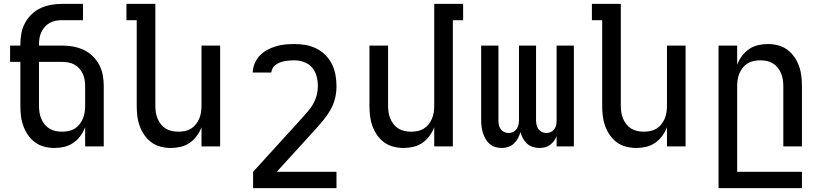

<svg xmlns="http://www.w3.org/2000/svg" viewBox="-20 -755 4240 990"><path d="M261 8Q235 8 209 1.5Q183 -5 161.5 -20.5Q140 -36 124.5 -58.5Q109 -81 100 -106Q91 -131 88 -157.5Q85 -184 85 -210V-436H32V-520H85V-525Q85 -554 90 -582Q95 -610 108.5 -635.5Q122 -661 142.5 -681Q163 -701 189 -713Q215 -725 243 -730Q271 -735 300 -735H408V-651H300Q284 -651 267.5 -648Q251 -645 236.5 -637Q222 -629 211 -616.5Q200 -604 193 -589Q186 -574 183.5 -557.5Q181 -541 181 -525V-520H300Q329 -520 357 -515Q385 -510 411 -498Q437 -486 457.5 -466Q478 -446 491.5 -420.5Q505 -395 510 -367Q515 -339 515 -310V0H419V-99Q410 -75 394.5 -54Q379 -33 358 -18.5Q337 -4 312 2Q287 8 261 8ZM300 -76Q317 -76 334 -79.5Q351 -83 365.5 -92Q380 -101 390.5 -114.5Q401 -128 407.5 -143.5Q414 -159 416.5 -176Q419 -193 419 -210V-310Q419 -326 416.5 -342.5Q414 -359 407 -374Q400 -389 389 -401.5Q378 -414 363.5 -422Q349 -430 332.5 -433Q316 -436 300 -436H181V-210Q181 -193 183.5 -176Q186 -159 192.5 -143.5Q199 -128 209.5 -114.5Q220 -101 234.5 -92Q249 -83 266 -79.5Q283 -76 300 -76Z M861 8Q835 8 809 1.5Q783 -5 761.5 -20.5Q740 -36 724.5 -58.5Q709 -81 700 -106Q691 -131 688 -157.5Q685 -184 685 -210V-651H632V-735H781V-210Q781 -193 783.5 -176Q786 -159 792.5 -143.5Q799 -128 809.5 -114.5Q820 -101 834.5 -92Q849 -83 866 -79.5Q883 -76 900 -76Q917 -76 934 -79.5Q951 -83 965.5 -92Q980 -101 990.5 -114.5Q1001 -128 1007.5 -143.5Q1014 -159 1016.5 -176Q1019 -193 1019 -210V-520H1115V0H1019V-99Q1010 -75 994.5 -54Q979 -33 958 -18.5Q937 -4 912 2Q887 8 861 8Z M1715 215H1285V131L1538 -147Q1554 -165 1569 -182.5Q1584 -200 1595.5 -220.5Q1607 -241 1613 -264Q1619 -287 1619 -310Q1619 -336 1612.5 -361.5Q1606 -387 1589.5 -406.5Q1573 -426 1548 -435Q1523 -444 1497 -444Q1485 -444 1473 -443Q1461 -442 1449 -440Q1437 -438 1425 -433.5Q1413 -429 1403 -422Q1393 -415 1386.5 -404.5Q1380 -394 1379 -381H1283Q1284 -406 1293.5 -428.5Q1303 -451 1319.5 -468.5Q1336 -486 1357.5 -497.5Q1379 -509 1402 -516Q1425 -523 1449 -525.5Q1473 -528 1497 -528Q1527 -528 1556 -523Q1585 -518 1611 -505Q1637 -492 1658 -471Q1679 -450 1692 -423.5Q1705 -397 1710 -368Q1715 -339 1715 -310Q1715 -278 1707.5 -247.5Q1700 -217 1684.5 -189.5Q1669 -162 1649 -137.5Q1629 -113 1608 -90L1407 131H1715Z M2061 8Q2035 8 2009 1.5Q1983 -5 1961.5 -20.5Q1940 -36 1924.5 -58.5Q1909 -81 1900 -106Q1891 -131 1888 -157.5Q1885 -184 1885 -210V-520H1981V-210Q1981 -193 1983.5 -176Q1986 -159 1992.5 -143.5Q1999 -128 2009.5 -114.5Q2020 -101 2034.5 -92Q2049 -83 2066 -79.5Q2083 -76 2100 -76Q2117 -76 2134 -79.5Q2151 -83 2165.5 -92Q2180 -101 2190.5 -114.5Q2201 -128 2207.5 -143.5Q2214 -159 2216.5 -176Q2219 -193 2219 -210V-735H2368V-651H2315V0H2219V-99Q2210 -75 2194.5 -54Q2179 -33 2158 -18.5Q2137 -4 2112 2Q2087 8 2061 8Z M2567 8Q2550 8 2533.5 3Q2517 -2 2504.5 -13Q2492 -24 2483.5 -39Q2475 -54 2470 -70Q2465 -86 2463 -103Q2461 -120 2461 -136V-520H2550V-136Q2550 -124 2552 -112Q2554 -100 2561 -90Q2568 -80 2579.5 -74.5Q2591 -69 2603 -69Q2615 -69 2626 -74.5Q2637 -80 2644 -90Q2651 -100 2653.5 -112Q2656 -124 2656 -136V-520H2744V-136Q2744 -124 2746.5 -112Q2749 -100 2756 -90Q2763 -80 2774 -74.5Q2785 -69 2797 -69Q2809 -69 2820.5 -74.5Q2832 -80 2839 -90Q2846 -100 2848 -112Q2850 -124 2850 -136V-520H2939V0H2850V-53Q2845 -39 2836 -27.5Q2827 -16 2815.5 -7.5Q2804 1 2790 4.5Q2776 8 2761 8Q2744 8 2727 2.5Q2710 -3 2697.5 -14.5Q2685 -26 2676.5 -41.5Q2668 -57 2663 -74Q2659 -57 2650.5 -41.5Q2642 -26 2629.5 -14.5Q2617 -3 2600.5 2.5Q2584 8 2567 8Z M3261 8Q3235 8 3209 1.5Q3183 -5 3161.5 -20.5Q3140 -36 3124.5 -58.5Q3109 -81 3100 -106Q3091 -131 3088 -157.5Q3085 -184 3085 -210V-651H3032V-735H3181V-210Q3181 -193 3183.5 -176Q3186 -159 3192.5 -143.5Q3199 -128 3209.5 -114.5Q3220 -101 3234.5 -92Q3249 -83 3266 -79.5Q3283 -76 3300 -76Q3317 -76 3334 -79.5Q3351 -83 3365.5 -92Q3380 -101 3390.5 -114.5Q3401 -128 3407.5 -143.5Q3414 -159 3416.5 -176Q3419 -193 3419 -210V-520H3515V0H3419V-99Q3410 -75 3394.5 -54Q3379 -33 3358 -18.5Q3337 -4 3312 2Q3287 8 3261 8Z M3685 215V-520H3781V-421Q3790 -445 3805.5 -466Q3821 -487 3842 -501.5Q3863 -516 3888 -522Q3913 -528 3939 -528Q3965 -528 3991 -521.5Q4017 -515 4038.5 -499.5Q4060 -484 4075.5 -461.5Q4091 -439 4100 -414Q4109 -389 4112 -362.5Q4115 -336 4115 -310V0H4019V-310Q4019 -327 4016.5 -344Q4014 -361 4007.5 -376.5Q4001 -392 3990.5 -405.5Q3980 -419 3965.5 -428Q3951 -437 3934 -440.5Q3917 -444 3900 -444Q3883 -444 3866 -440.5Q3849 -437 3834.5 -428Q3820 -419 3809.5 -405.5Q3799 -392 3792.5 -376.5Q3786 -361 3783.5 -344Q3781 -327 3781 -310V131H4115V215Z"/></svg>

Font: Iosevka Medium Extended
Style: Regular
Weight: 500
Width: 7
Monospace: yes
Designer: Belleve Invis
Foundry: Belleve Invis
Version: Version 32.5.0; ttfautohint (v1.8.4)